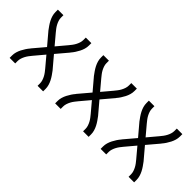

<svg xmlns="http://www.w3.org/2000/svg" viewBox="4 -1011 1492 1492"><g transform="rotate(45 750.0 -265.0)"><path d="M66 0V-27Q66 -46 71.5 -65Q77 -84 86 -101.5Q95 -119 105.5 -135Q116 -151 129 -166Q129 -166 129 -166.5Q129 -167 129 -167Q129 -167 129 -167Q129 -167 129 -167Q131 -169 132 -170.5Q133 -172 135 -174L212 -265L135 -356Q133 -358 132 -359.5Q131 -361 129 -363Q129 -363 129 -363Q129 -363 129 -363Q117 -379 106 -395Q95 -411 86 -428.5Q77 -446 71.5 -465Q66 -484 66 -504V-530H127V-503Q127 -488 132 -472.5Q137 -457 144.5 -443Q152 -429 161.5 -416.5Q171 -404 181 -392L250 -310L319 -392Q329 -404 338.5 -416.5Q348 -429 355.5 -443Q363 -457 368 -472.5Q373 -488 373 -504V-530H434V-504Q434 -484 428.5 -465Q423 -446 414 -428.5Q405 -411 394.5 -395Q384 -379 371 -364Q371 -364 371 -363.5Q371 -363 371 -363Q371 -363 371 -363Q371 -363 371 -363Q369 -361 368 -359.5Q367 -358 365 -356L288 -265L365 -174Q367 -172 368 -170.5Q369 -169 371 -167Q371 -167 371 -167Q371 -167 371 -167Q383 -151 394 -135Q405 -119 414 -101.5Q423 -84 428.5 -65Q434 -46 434 -27V0H373V-27Q373 -42 368 -57.5Q363 -73 355.5 -87Q348 -101 338.5 -113.5Q329 -126 319 -138L250 -220L181 -138Q171 -126 161.5 -113.5Q152 -101 144.5 -87Q137 -73 132 -57.5Q127 -42 127 -27V0Z M566 0V-27Q566 -46 571.5 -65Q577 -84 586 -101.5Q595 -119 605.5 -135Q616 -151 629 -166Q629 -166 629 -166.5Q629 -167 629 -167Q629 -167 629 -167Q629 -167 629 -167Q631 -169 632 -170.5Q633 -172 635 -174L712 -265L635 -356Q633 -358 632 -359.5Q631 -361 629 -363Q629 -363 629 -363Q629 -363 629 -363Q617 -379 606 -395Q595 -411 586 -428.5Q577 -446 571.5 -465Q566 -484 566 -504V-530H627V-503Q627 -488 632 -472.5Q637 -457 644.5 -443Q652 -429 661.5 -416.5Q671 -404 681 -392L750 -310L819 -392Q829 -404 838.5 -416.5Q848 -429 855.5 -443Q863 -457 868 -472.5Q873 -488 873 -504V-530H934V-504Q934 -484 928.5 -465Q923 -446 914 -428.5Q905 -411 894.5 -395Q884 -379 871 -364Q871 -364 871 -363.5Q871 -363 871 -363Q871 -363 871 -363Q871 -363 871 -363Q869 -361 868 -359.5Q867 -358 865 -356L788 -265L865 -174Q867 -172 868 -170.5Q869 -169 871 -167Q871 -167 871 -167Q871 -167 871 -167Q883 -151 894 -135Q905 -119 914 -101.5Q923 -84 928.5 -65Q934 -46 934 -27V0H873V-27Q873 -42 868 -57.5Q863 -73 855.5 -87Q848 -101 838.5 -113.5Q829 -126 819 -138L750 -220L681 -138Q671 -126 661.5 -113.5Q652 -101 644.5 -87Q637 -73 632 -57.5Q627 -42 627 -27V0Z M1066 0V-27Q1066 -46 1071.5 -65Q1077 -84 1086 -101.5Q1095 -119 1105.5 -135Q1116 -151 1129 -166Q1129 -166 1129 -166.5Q1129 -167 1129 -167Q1129 -167 1129 -167Q1129 -167 1129 -167Q1131 -169 1132 -170.5Q1133 -172 1135 -174L1212 -265L1135 -356Q1133 -358 1132 -359.5Q1131 -361 1129 -363Q1129 -363 1129 -363Q1129 -363 1129 -363Q1117 -379 1106 -395Q1095 -411 1086 -428.5Q1077 -446 1071.5 -465Q1066 -484 1066 -504V-530H1127V-503Q1127 -488 1132 -472.5Q1137 -457 1144.5 -443Q1152 -429 1161.5 -416.5Q1171 -404 1181 -392L1250 -310L1319 -392Q1329 -404 1338.5 -416.5Q1348 -429 1355.5 -443Q1363 -457 1368 -472.5Q1373 -488 1373 -504V-530H1434V-504Q1434 -484 1428.5 -465Q1423 -446 1414 -428.5Q1405 -411 1394.5 -395Q1384 -379 1371 -364Q1371 -364 1371 -363.5Q1371 -363 1371 -363Q1371 -363 1371 -363Q1371 -363 1371 -363Q1369 -361 1368 -359.5Q1367 -358 1365 -356L1288 -265L1365 -174Q1367 -172 1368 -170.5Q1369 -169 1371 -167Q1371 -167 1371 -167Q1371 -167 1371 -167Q1383 -151 1394 -135Q1405 -119 1414 -101.5Q1423 -84 1428.5 -65Q1434 -46 1434 -27V0H1373V-27Q1373 -42 1368 -57.5Q1363 -73 1355.5 -87Q1348 -101 1338.5 -113.5Q1329 -126 1319 -138L1250 -220L1181 -138Q1171 -126 1161.5 -113.5Q1152 -101 1144.5 -87Q1137 -73 1132 -57.5Q1127 -42 1127 -27V0Z"/></g></svg>

Font: iosevka_custom_sans_ss08 Light
Style: Regular
Weight: 300
Designer: Belleve Invis
Foundry: Belleve Invis
Version: Version 10.3.0; ttfautohint (v1.8.3)